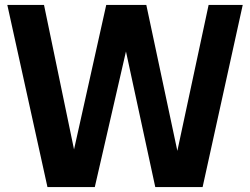

<svg xmlns="http://www.w3.org/2000/svg" viewBox="-20 -760 1016 780"><path d="M172.8 0 9.7 -740H158.8L301.2 -54.4H258.8L411.6 -740H574.4L720.2 -54.4H680.6L827.5 -740H966.1L803.1 0H610.8L473.7 -634.3H510.9L365.1 0Z"/></svg>

Font: Encode Sans SC Condensed Thin
Style: Regular
Weight: 100
Width: 3
Designer: Multiple Designers
Foundry: Impallari Type
Version: Version 3.002